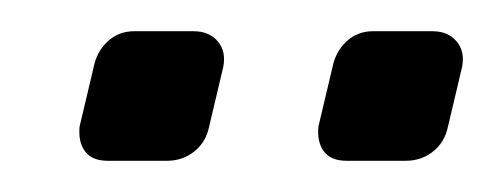

<svg xmlns="http://www.w3.org/2000/svg" viewBox="-20 -730 317 123"><path d="M202 -627Q192 -627 187.5 -633Q183 -639 184 -649L193 -687Q195 -697 202 -703.5Q209 -710 219 -710H257Q267 -710 272.5 -703.5Q278 -697 276 -687L267 -649Q265 -639 257.5 -633Q250 -627 240 -627ZM49 -627Q39 -627 34.5 -633Q30 -639 31 -649L40 -687Q42 -697 49 -703.5Q56 -710 66 -710H104Q114 -710 119.5 -703.5Q125 -697 123 -687L114 -649Q112 -639 104.5 -633Q97 -627 87 -627Z"/></svg>

Font: Rubik Light
Style: Italic
Weight: 300
Italic angle: -12°
Designer: Hubert and Fischer
Foundry: Hubert and Fischer
Version: Version 2.300;gftools[0.9.30]